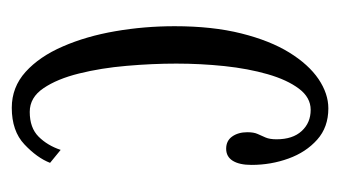

<svg xmlns="http://www.w3.org/2000/svg" viewBox="-146 -422 578 326"><g transform="rotate(90 143.0 -259.0)"><path d="M163 10Q128 10 102 -13.5Q76 -37 58.8 -76.8Q41.5 -116.5 33 -165.8Q24.5 -215 24.5 -266.5Q24.5 -331 36.8 -379.8Q49 -428.5 69.2 -461.2Q89.5 -494 114.2 -510.8Q139 -527.5 164 -527.5Q196 -527.5 217.2 -508.5Q238.5 -489.5 249.2 -459.8Q260 -430 260 -397Q260 -376.5 253 -365.2Q246 -354 232.5 -354Q219 -354 211.8 -364.2Q204.5 -374.5 204.5 -390Q204.5 -401 207.5 -407.5Q210.5 -414 213.5 -421Q216.5 -428 216.5 -439.5Q216.5 -467 202.5 -482.2Q188.5 -497.5 166.5 -497.5Q145.5 -497.5 130.5 -477.5Q115.5 -457.5 106 -424.5Q96.5 -391.5 92.2 -351Q88 -310.5 88 -269.5Q88 -228.5 91.8 -185Q95.5 -141.5 104.8 -104.2Q114 -67 129.8 -43.8Q145.5 -20.5 170 -20.5Q197 -20.5 212 -35.5Q227 -50.5 234.5 -73L256.5 -55Q248 -33 225.2 -11.5Q202.5 10 163 10Z"/></g></svg>

Font: Imbue 24pt Light
Style: Regular
Weight: 300
Designer: Tyler Finck
Foundry: Etcetera Type Company
Version: Version 1.102